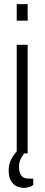

<svg xmlns="http://www.w3.org/2000/svg" viewBox="-20 -743 216 930"><path d="M61 -643V-723H114V-643ZM61 0V-526H114V0ZM96 167Q78 167 60.5 159Q43 151 32.5 132Q22 113 22 83Q22 53 34 29.5Q46 6 63 -12H103V-7Q94 3 83 21.5Q72 40 72 67Q72 90 82.5 106Q93 122 118 122H141V153Q131 161 118.5 164Q106 167 96 167Z"/></svg>

Font: Archivo Condensed ExtraLight
Style: Regular
Weight: 250
Width: 3
Designer: Hector Gatti
Foundry: Omnibus-Type
Version: Version 2.001